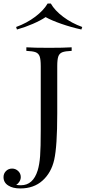

<svg xmlns="http://www.w3.org/2000/svg" viewBox="-114 -874 483 1080"><path d="M0 0ZM208 -502V-235.8Q208 -50.8 190.9 24.9Q174.3 97.7 125.2 141.8Q76.2 186 0 186Q-42 186 -66.9 169.9Q-94.2 153.3 -94.2 122.1Q-94.2 102.1 -80.3 88.1Q-66.4 74.2 -45.9 74.2Q-26.4 74.2 -11.7 88.1Q2.9 102.1 2.9 122.1Q2.9 134.8 -4.4 147Q-11.7 159.2 -22.9 166Q-11.2 168 3.9 168Q72.3 168 98.1 84Q107.9 51.8 111.6 4.2Q115.2 -43.5 115.2 -145V-502Q115.2 -539.6 109.1 -556.6Q103 -573.7 86.7 -580.1Q70.3 -586.4 34.2 -587.9V-607.9Q75.7 -605 162.1 -605Q242.2 -605 289.1 -607.9V-587.9Q252.9 -586.4 236.6 -580.1Q220.2 -573.7 214.1 -556.6Q208 -539.6 208 -502ZM348.6 -722.2 343.8 -708Q286.1 -720.7 230.7 -740Q175.3 -759.3 142.6 -777.8Q115.7 -759.3 71.3 -740Q26.9 -720.7 -18.6 -708L-23.4 -722.2Q37.1 -744.1 84.2 -779.8Q131.3 -815.4 153.8 -854H171.9Q193.8 -815.4 241 -779.8Q288.1 -744.1 348.6 -722.2Z"/></svg>

Font: Playfair Display SC
Style: Regular
Weight: 400
Designer: Claus Eggers Sørensen
Foundry: Claus Eggers Sørensen
Version: Version 1.004;PS 001.004;hotconv 1.0.70;makeotf.lib2.5.58329